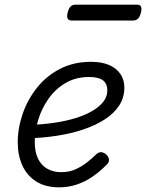

<svg xmlns="http://www.w3.org/2000/svg" viewBox="-20 -784 626 823"><path d="M234 19Q174 19 134.5 -6.5Q95 -32 75.5 -75.5Q56 -119 56 -174Q56 -234 77 -295.5Q98 -357 138.5 -408Q179 -459 237.5 -489Q296 -519 370 -519Q416 -519 447.5 -505.5Q479 -492 496 -467Q513 -442 513 -409Q513 -366 491 -332Q469 -298 429.5 -272.5Q390 -247 338.5 -229.5Q287 -212 226.5 -202.5Q166 -193 100 -191L117 -249Q167 -251 214.5 -258Q262 -265 303 -277.5Q344 -290 375 -308Q406 -326 423 -348Q440 -370 440 -396Q440 -426 421 -440Q402 -454 362 -454Q305 -454 261.5 -428.5Q218 -403 188.5 -361.5Q159 -320 144 -271Q129 -222 129 -175Q129 -133 143 -104Q157 -75 183 -60.5Q209 -46 241 -46Q276 -46 302 -57.5Q328 -69 351 -86.5Q374 -104 394 -124Q405 -133 415.5 -131.5Q426 -130 435 -122Q445 -113 447 -101.5Q449 -90 438 -79Q409 -49 377 -27Q345 -5 309 7Q273 19 234 19ZM289 -696Q273 -696 269.5 -705.5Q266 -715 270 -730Q274 -747 282 -755.5Q290 -764 304 -764H566Q582 -764 585 -754.5Q588 -745 584 -730Q580 -713 572 -704.5Q564 -696 549 -696Z"/></svg>

Font: Playwrite DK Loopet Light
Style: Regular
Weight: 300
Version: Version 1.003